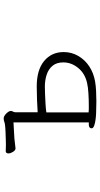

<svg xmlns="http://www.w3.org/2000/svg" viewBox="229 -757 542 1040"><g transform="rotate(-90 500.0 -237.0)"><path d="M357 -435 270 -430Q258 -429 243 -427Q228 -425 217 -424H216Q206 -424 197.5 -437.5Q189 -451 189 -462Q189 -477 202 -477Q210 -477 218 -476.5Q226 -476 235 -476Q239 -476 259.5 -476.5Q280 -477 304.5 -478Q329 -479 344 -481Q353 -482 361 -485Q369 -488 379 -488Q391 -488 405 -474Q419 -460 419 -449Q419 -444 415.5 -437.5Q412 -431 412 -425V-304Q441 -306 479 -307.5Q517 -309 552 -309Q641 -309 689.5 -269Q738 -229 738 -163Q738 -120 717 -84Q696 -48 660.5 -24.5Q625 -1 579 7Q556 11 527 12.5Q498 14 472 14Q459 14 447 13.5Q435 13 425 13Q421 13 405.5 12.5Q390 12 371.5 9.5Q353 7 339 2Q325 -3 325 -12Q325 -27 346 -27H357ZM411 -28Q419 -27 429 -27Q439 -27 450 -27Q480 -27 513.5 -29Q547 -31 569 -36Q621 -47 651.5 -84Q682 -121 682 -165Q682 -201 664 -223Q646 -245 616 -255Q586 -265 551 -265Q536 -265 511 -264Q486 -263 459 -261.5Q432 -260 411 -257Z"/></g></svg>

Font: Moon Stars Kai T HW Light
Style: Regular
Weight: 300
Designer: GuiWonder
Version: Version 1.101